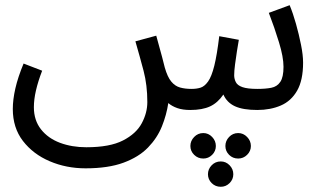

<svg xmlns="http://www.w3.org/2000/svg" viewBox="-20 -423 1249 747"><path d="M313 231.9Q237.8 231.9 173.3 204.3Q108.9 176.8 69.3 125.5Q29.8 74.2 29.8 1Q29.8 -35.2 39.8 -79.1Q49.8 -123 71.8 -175.8L144 -147.9Q127.9 -106 119.9 -71Q111.8 -36.1 111.8 -5.9Q111.8 44.9 139.4 80.1Q167 115.2 213.4 132.6Q259.8 149.9 315.9 149.9Q407.2 149.9 458.5 123.5Q509.8 97.2 531.5 56.6Q553.2 16.1 553.2 -25.9Q553.2 -91.8 538.6 -147.5Q523.9 -203.1 506.8 -262.2L587.9 -284.2Q604 -227.1 610.6 -201.4Q617.2 -175.8 621.1 -160.2Q631.8 -123 646.5 -105.5Q661.1 -87.9 680.7 -82.5Q700.2 -77.1 725.1 -77.1Q745.1 -77.1 760.5 -82Q775.9 -86.9 789.6 -106Q803.2 -125 813.7 -167Q824.2 -209 833 -282.2L909.2 -268.1Q905.8 -250 901.9 -224.1Q897.9 -198.2 894.5 -172.6Q891.1 -147 891.1 -129.9Q891.1 -116.2 897.5 -103.5Q903.8 -90.8 923.3 -84Q942.9 -77.1 981.9 -77.1Q1013.2 -77.1 1035.6 -81.5Q1058.1 -85.9 1070.6 -104.5Q1083 -123 1083 -163.1Q1083 -201.2 1065.4 -258.5Q1047.9 -315.9 1025.9 -373L1106.9 -402.8Q1120.1 -371.1 1131.6 -330.1Q1143.1 -289.1 1151.1 -249Q1159.2 -209 1159.2 -179.2Q1159.2 -110.8 1136 -70.3Q1112.8 -29.8 1072.5 -12.5Q1032.2 4.9 981 4.9Q925.8 4.9 894.3 -9.5Q862.8 -23.9 849.1 -55.2Q827.1 -22.9 797.1 -9Q767.1 4.9 720.2 4.9Q690.9 4.9 669.9 -2.4Q648.9 -9.8 634.8 -22Q627.9 23.9 609.9 68.8Q591.8 113.8 555.9 150.9Q520 188 460.4 210Q400.9 231.9 313 231.9ZM771 193.8Q750 193.8 735.4 179.4Q720.7 165 720.7 145Q720.7 125 735.4 109.9Q750 94.7 771 94.7Q791 94.7 805.4 109.9Q819.8 125 819.8 145Q819.8 165 805.4 179.4Q791 193.8 771 193.8ZM906.7 193.8Q885.7 193.8 871.3 179.4Q856.9 165 856.9 145Q856.9 125 871.3 109.9Q885.7 94.7 906.7 94.7Q926.8 94.7 941.4 109.9Q956.1 125 956.1 145Q956.1 165 941.4 179.4Q926.8 193.8 906.7 193.8ZM838.9 303.7Q817.9 303.7 803.5 289.3Q789.1 274.9 789.1 254.9Q789.1 234.9 803.5 220Q817.9 205.1 838.9 205.1Q858.9 205.1 873.3 220Q887.7 234.9 887.7 254.9Q887.7 274.9 873.3 289.3Q858.9 303.7 838.9 303.7Z"/></svg>

Font: Kurinto Seri
Style: Regular
Weight: 400
Designer: Kurinto was developed by Clint Goss from a range of fonts that are compatible with the SIL Open Font License Version 1.1
Foundry: Clinton F. Goss
Version: Version 2.196; July 25, 2020